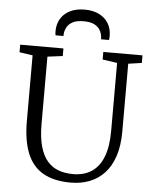

<svg xmlns="http://www.w3.org/2000/svg" viewBox="-63 -1024 864 1084"><g transform="rotate(5 369.0 -482.0)"><path d="M379 8Q282.5 8 221.2 -27.5Q160 -63 131 -135.2Q102 -207.5 102 -318V-689L27 -700V-743H272V-700L186 -689V-309Q186 -231.5 200.8 -179.8Q215.5 -128 242.5 -97.5Q269.5 -67 306.2 -54Q343 -41 387 -41Q451 -41 494.2 -70.5Q537.5 -100 559.2 -158Q581 -216 581 -301V-688L498 -700V-743H720V-700L644 -689V-305Q644 -223.5 624.2 -164.5Q604.5 -105.5 568.5 -67.2Q532.5 -29 484.2 -10.5Q436 8 379 8ZM372.5 -972Q420 -972 454.5 -955Q489 -938 507.5 -907.2Q526 -876.5 526 -836Q526 -831 525.5 -825Q525 -819 524 -813H479Q479 -816 479 -820.5Q479 -825 478 -830Q475.5 -848 465.5 -865.5Q455.5 -883 433.2 -894.5Q411 -906 372.5 -906Q334 -906 312 -894.5Q290 -883 279.8 -865.5Q269.5 -848 267 -830Q266.5 -825 266.2 -820.5Q266 -816 266 -813H221Q220 -819 219.5 -825Q219 -831 219 -836Q219 -876.5 237.5 -907.2Q256 -938 290.5 -955Q325 -972 372.5 -972Z"/></g></svg>

Font: Merriweather Light 18pt Light
Style: Regular
Weight: 300
Version: Version 2.100